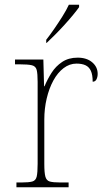

<svg xmlns="http://www.w3.org/2000/svg" viewBox="-20 -786 445 806"><path d="M49 0V-20H71Q101 -20 115.5 -24Q130 -28 134 -44.5Q138 -61 138 -98V-442Q138 -477 134 -492.5Q130 -508 114 -512Q98 -516 61 -516H43V-536H162L165 -424H167Q179 -453 196.5 -480.5Q214 -508 241 -526Q268 -544 306 -544Q344 -544 367 -524.5Q390 -505 390 -476Q390 -463 385 -453Q380 -443 369 -443Q369 -472 361.5 -488.5Q354 -505 339 -512Q324 -519 301 -519Q272 -519 247 -500Q222 -481 204 -448Q186 -415 176 -372.5Q166 -330 166 -284V-98Q166 -61 170.5 -44.5Q175 -28 189 -24Q203 -20 233 -20H268V0ZM174 -619Q189 -638 207 -664Q225 -690 242 -717Q259 -744 269 -766H312V-756Q303 -743 286.5 -723Q270 -703 250 -681Q230 -659 210.5 -639.5Q191 -620 176 -606H174Z"/></svg>

Font: Noto Serif Thai Thin
Style: Regular
Weight: 250
Version: Version 2.001